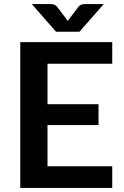

<svg xmlns="http://www.w3.org/2000/svg" viewBox="-20 -932 615 952"><path d="M80.5 0ZM536.5 -723V-616H215.5V-415.5H468.5V-312H215.5V-107.5H536.5V0H80.5V-723ZM137.5 -912H227Q234.5 -912 245 -910Q255.5 -908 264 -897L308.5 -838.5L316 -827.5Q318.5 -831.5 323.5 -838.5L367.5 -896.5Q376 -908 386.8 -910Q397.5 -912 405 -912H494.5L374 -774.5H258Z"/></svg>

Font: Lato
Style: Bold
Weight: 700
Designer: Lukasz Dziedzic
Foundry: tyPoland Lukasz Dziedzic
Version: Version 2.007; 2014-02-27